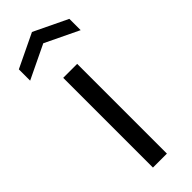

<svg xmlns="http://www.w3.org/2000/svg" viewBox="-292 -795 817 817"><g transform="rotate(-45 117.0 -386.0)"><path d="M-35 -699 117 -772 269 -699V-631L117 -704L-35 -631ZM73 -540H157V0H73Z"/></g></svg>

Font: Encode Sans Narrow
Style: Regular
Weight: 400
Designer: Pablo Impallari, Andres Torresi
Foundry: Pablo Impallari, Andres Torresi
Version: Version 1.000; ttfautohint (v1.00) -l 8 -r 50 -G 200 -x 14 -